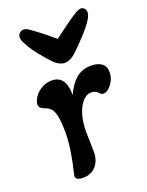

<svg xmlns="http://www.w3.org/2000/svg" viewBox="-127 -709 603 785"><g transform="rotate(-20 174.5 -316.0)"><path d="M143 -477Q123 -497 96 -531Q69 -565 57 -591Q49 -604 49 -617Q49 -628 56.5 -635Q64 -642 74 -642Q83 -642 93 -636Q106 -628 137 -604Q168 -580 193 -558Q273 -619 303 -636Q316 -643 324 -643Q332 -643 338.5 -636.5Q345 -630 345 -620Q345 -606 334 -589Q320 -566 288 -531.5Q256 -497 234 -477Q209 -456 187 -456Q166 -456 143 -477ZM66 -13Q92 -119 92 -186Q92 -236 86 -261.5Q80 -287 70 -296Q60 -305 41 -312Q23 -319 23 -334Q23 -348 34.5 -365.5Q46 -383 66.5 -395Q87 -407 111 -407Q172 -407 172 -322Q191 -364 217.5 -386.5Q244 -409 283 -409Q312 -409 329 -396.5Q346 -384 346 -358Q346 -331 328.5 -307.5Q311 -284 293 -284Q284 -284 279 -290Q266 -306 247 -306Q217 -306 195 -267Q173 -228 172 -163L174 -74Q174 -36 153 -12.5Q132 11 98 11Q60 11 66 -13Z"/></g></svg>

Font: AkayaTelivigala
Style: Regular
Weight: 400
Designer: Vaishnavi Murthy Yerkadithaya ( vaishnavimurthy@gmail.com ), Juan Luis Blanco Aristondo ( juan@blancoletters.com )
Version: Version 1.000